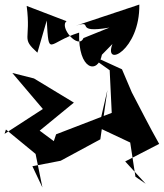

<svg xmlns="http://www.w3.org/2000/svg" viewBox="-46 -828 718 842"><path d="M435 -520 444 -333 200 -239 190 -209 128 -255 278 -378 103 -484 8 -508 142 -350 -26 -241 -20 -260 110 -153 140 -6 96 -99 220 -123 394 -217 425 -433 387 -268 525 -203 548 -53 593 -22 503 -120 652 -197C610 -271 572 -347 532 -423L489 -524L321 -601ZM320 -661C298 -608 212 -710 246 -735L71 -802C91 -647 44 -664 118 -597L159 -738C169 -572 163 -642 301 -685C296 -519 384 -501 401 -588L447 -635C407 -528 568 -608 565 -808L286 -715C373 -743 270 -679 434 -707Z"/></svg>

Font: Asimov Silicon
Style: Regular
Weight: 400
Designer: Google
Version: Version 2.000980; 2014